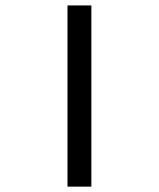

<svg xmlns="http://www.w3.org/2000/svg" viewBox="-20 -694 591 714"><path d="M319.8 0V-673.8H231V0Z"/></svg>

Font: Droid Sans Arabic
Style: Regular
Weight: 400
Foundry: Ascender Corporation
Version: Version 1.00